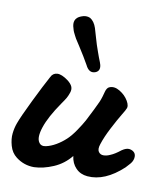

<svg xmlns="http://www.w3.org/2000/svg" viewBox="-121 -551 531 611"><g transform="rotate(10 145.0 -246.0)"><path d="M92.8 -493.2Q108.9 -500 122.1 -494.1Q136.2 -485.8 143.1 -464.8Q145 -459.5 151.6 -435.8Q158.2 -412.1 166 -391.1Q168 -384.8 171.6 -375.5Q175.3 -366.2 177.7 -359.9Q180.2 -353.5 180.2 -352.1Q184.6 -333.5 169.9 -327.1Q149.4 -318.8 137.2 -344.2Q123.5 -368.7 104 -398.9Q101.6 -402.8 96.7 -410.2Q91.8 -417.5 89.8 -420.9Q87.9 -424.3 85 -429.9Q82 -435.5 79.8 -440.4Q77.6 -445.3 76.2 -451.2Q65.4 -482.4 92.8 -493.2ZM293.9 -96.2Q308.1 -106 318.4 -104.5Q328.6 -103 334.5 -96.4Q340.3 -89.8 338.4 -78.1Q336.4 -66.4 326.2 -56.2L315.9 -44.9Q257.8 8.8 201.2 3.9Q178.2 2 163.6 -13.2Q148.9 -28.3 146 -51.8Q123.5 -23.9 91.1 -10Q58.6 3.9 28.8 4.9Q-3.9 4.9 -29.8 -15.1Q-46.4 -27.8 -52.5 -49.6Q-58.6 -71.3 -56.6 -89.1Q-54.7 -106.9 -48.8 -123Q-40.5 -146 -13.7 -200.9Q13.2 -255.9 29.8 -286.1Q36.1 -299.8 50.3 -300.8Q64.5 -301.8 85.9 -286.1Q97.2 -277.3 101.1 -268.6Q105 -259.8 101.1 -248.5Q97.2 -237.3 93.3 -230.5Q89.4 -223.6 79.1 -209Q45.4 -160.2 33.7 -125Q22 -89.8 32.2 -75.2Q39.1 -64 54.7 -67.4Q70.3 -70.8 86.7 -80.3Q103 -89.8 117.2 -103Q130.4 -115.2 144.3 -135.7Q158.2 -156.2 165.8 -170.2Q173.3 -184.1 185.3 -208.7Q197.3 -233.4 198.2 -235.8Q202.1 -244.6 205.1 -254.9Q208 -265.1 209.5 -270.8Q210.9 -276.4 213.9 -281Q216.8 -285.6 221.2 -287.1Q236.3 -293.5 254.6 -282.5Q272.9 -271.5 282.7 -254.6Q292.5 -237.8 286.1 -228Q286.6 -227.1 275.1 -208.3Q263.7 -189.5 247.8 -158.9Q231.9 -128.4 224.1 -104Q218.3 -86.9 224.1 -78.6Q230 -70.3 240.5 -70.6Q251 -70.8 262.2 -76.2Q275.4 -81.5 293.9 -96.2Z"/></g></svg>

Font: Florida Vibes
Style: Regular
Weight: 400
Italic angle: -30°
Designer: Turbologo.com
Foundry: Turbologo.com
Version: Version 1.000;hotconv 1.0.109;makeotfexe 2.5.65596